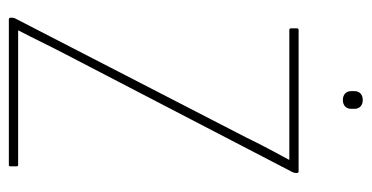

<svg xmlns="http://www.w3.org/2000/svg" viewBox="-223 -617 840 434"><g transform="rotate(90 197.0 -400.0)"><path d="M24 0Q20 0 20 -4V-6Q20 -10 21 -13L291 -537Q303 -562 315.5 -585.5Q328 -609 341 -633V-634Q320 -634 297 -634Q274 -634 253 -634H48Q44 -634 44 -638V-651Q44 -655 48 -655H367Q371 -655 371 -651V-649Q371 -647 370.5 -645Q370 -643 369 -641L101 -125Q88 -100 75 -73.5Q62 -47 49 -22V-21Q69 -21 90 -21Q111 -21 131 -21H353Q356 -21 356 -17V-4Q356 0 353 0ZM206 -755Q197 -755 191.5 -760Q186 -765 186 -774V-781Q186 -790 191.5 -795Q197 -800 206 -800Q215 -800 220.5 -795Q226 -790 226 -781V-774Q226 -765 220.5 -760Q215 -755 206 -755Z"/></g></svg>

Font: Sofia Sans Condensed Thin
Style: Regular
Weight: 250
Version: Version 4.100